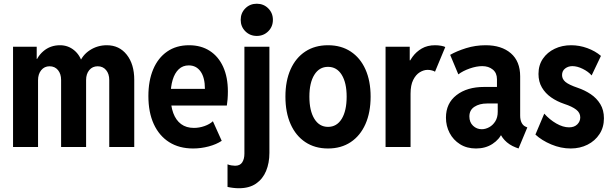

<svg xmlns="http://www.w3.org/2000/svg" viewBox="-20 -781 3256 1020"><path d="M49.3 0V-532.9H175V-467.8H193.7L162.2 -427.7Q173.4 -477.4 210.3 -509Q247.2 -540.7 298.9 -540.7Q341.8 -540.7 374.2 -513.8Q406.6 -486.9 417.5 -442.8L397.3 -465.5H421.6L400.7 -442.8Q416.8 -488 457.4 -514.4Q498 -540.7 547.4 -540.7Q613.7 -540.7 653.5 -490.2Q693.2 -439.8 693.2 -357V0H560.4V-356.1Q560.4 -388.5 543.6 -408.7Q526.8 -428.9 499.1 -428.9Q471.1 -428.9 454.2 -408.5Q437.4 -388.1 437.4 -356.1V0H304.6V-356.1Q304.6 -388.5 288 -408.7Q271.4 -428.9 243.3 -428.9Q215.9 -428.9 199 -408.2Q182.1 -387.5 182.1 -354.9V0Z M1005.9 7.8Q932 7.8 878.8 -25.8Q825.6 -59.4 796.9 -121.9Q768.3 -184.3 768.3 -270.8Q768.3 -352.1 793.9 -412.8Q819.6 -473.6 868 -507.1Q916.4 -540.7 984.5 -540.7Q1048.1 -540.7 1094.3 -510.8Q1140.6 -481 1165.6 -425.9Q1190.6 -370.8 1190.6 -295.3Q1190.6 -273.6 1189 -253.5Q1187.4 -233.4 1185.1 -220.5H872.7V-308.8H1068.6Q1068.6 -368.7 1045.7 -401.1Q1022.8 -433.6 982.8 -433.6Q951.1 -433.6 929.7 -413.3Q908.2 -393 897.3 -356.8Q886.4 -320.5 886.4 -272.2Q886.4 -218.5 900.5 -180.4Q914.5 -142.3 942 -121.9Q969.5 -101.5 1010.1 -101.5Q1038.6 -101.5 1066.4 -111.3Q1094.2 -121.1 1111 -136.9L1157.9 -32.9Q1129.6 -14 1088.7 -3.1Q1047.8 7.8 1005.9 7.8Z M1249.4 219Q1234.5 219 1218.6 217.1Q1202.7 215.2 1188.7 212V92Q1198.5 96 1209.7 97.7Q1221 99.5 1229 99.5Q1255.3 99.5 1266.8 81.5Q1278.4 63.6 1278.4 35.2V-532.9H1411.2V31.2Q1411.2 84.8 1393.6 127.2Q1376.1 169.7 1340.2 194.4Q1304.4 219 1249.4 219ZM1344.2 -590.1Q1308 -590.1 1283.3 -614.8Q1258.7 -639.5 1258.7 -675.7Q1258.7 -711.9 1283.3 -736.6Q1308 -761.2 1344.2 -761.2Q1380.5 -761.2 1405.1 -736.5Q1429.8 -711.8 1429.8 -675.6Q1429.8 -639.4 1405.1 -614.8Q1380.4 -590.1 1344.2 -590.1Z M1722.6 7.8Q1652.9 7.8 1602.1 -26Q1551.3 -59.7 1523.8 -121.6Q1496.3 -183.5 1496.3 -267.7Q1496.3 -351.5 1523.8 -412.8Q1551.3 -474.1 1602.1 -507.4Q1652.9 -540.7 1722.6 -540.7Q1792.3 -540.7 1843.1 -507.2Q1893.9 -473.8 1921.4 -412.5Q1948.9 -351.2 1948.9 -267.7Q1948.9 -183.6 1921.4 -121.7Q1893.9 -59.8 1843.1 -26Q1792.3 7.8 1722.6 7.8ZM1722.6 -107Q1769.3 -107 1795.5 -149.8Q1821.6 -192.6 1821.6 -267.7Q1821.6 -341 1795.5 -383.4Q1769.3 -425.9 1722.6 -425.9Q1676.2 -425.9 1649.9 -383.6Q1623.6 -341.3 1623.6 -267.7Q1623.6 -193 1649.9 -150Q1676.2 -107 1722.6 -107Z M2028.3 0V-532.9H2156.7V-460.5H2171.4L2143.3 -424.9Q2152.4 -452.8 2171.8 -479.5Q2191.1 -506.1 2220.8 -523.4Q2250.6 -540.7 2291.4 -540.7Q2308.5 -540.7 2324.3 -537.7Q2340 -534.6 2345.5 -531.1L2290.9 -399.9Q2286.9 -403.6 2275.3 -406.7Q2263.7 -409.9 2252 -409.9Q2231.2 -409.9 2210.1 -397.1Q2189.1 -384.3 2175.1 -356.4Q2161.1 -328.5 2161.1 -283.5V0Z M2508.7 7.8Q2459.8 7.8 2424 -14.8Q2388.1 -37.3 2368.6 -74.6Q2349.1 -111.9 2349.1 -156Q2349.1 -232.4 2405.2 -275.7Q2461.3 -319.1 2551.7 -319.1H2639.5V-231.2H2567.4Q2527.1 -231.2 2500.4 -213.7Q2473.6 -196.3 2473.6 -162.3Q2473.6 -131.3 2493.1 -112.9Q2512.6 -94.5 2539.1 -94.5Q2559.1 -94.5 2578.8 -105.2Q2598.4 -115.9 2611.3 -136.5Q2624.2 -157 2624.2 -187.2V-252.3L2620.1 -275.7V-360.2Q2620.1 -393.5 2597.8 -411.6Q2575.6 -429.7 2542 -429.7Q2511.2 -429.7 2475 -417Q2438.9 -404.3 2414.9 -385.9L2371.5 -489.6Q2405.8 -509.5 2455.8 -525.1Q2505.8 -540.7 2559.9 -540.7Q2644.3 -540.7 2693.9 -498Q2743.4 -455.2 2743.4 -375.2V-167.2Q2743.4 -144.5 2750.8 -129.5Q2758.2 -114.5 2771.5 -108.4L2781.4 -104.1L2734.7 7.8L2719.1 2Q2684 -11.6 2660.7 -36.6Q2637.4 -61.7 2633.7 -86.3L2663.8 -62.4H2608L2648.3 -77.1Q2633.7 -41 2596.5 -16.6Q2559.4 7.8 2508.7 7.8Z M3011.9 7.8Q2959.7 7.8 2908.7 -13.6Q2857.8 -35 2824.4 -66.1L2871.4 -177.3Q2899.4 -145.7 2935.1 -125.1Q2970.8 -104.5 3003.1 -104.5Q3031 -104.5 3046.8 -120.2Q3062.6 -135.8 3062.6 -157.5Q3062.6 -182 3041 -198.6Q3019.5 -215.3 2977.9 -228.9Q2938.9 -242 2908 -263.6Q2877 -285.2 2858.9 -316.2Q2840.7 -347.2 2840.7 -388.1Q2840.7 -435 2864.2 -469.2Q2887.6 -503.3 2926.9 -522Q2966.1 -540.7 3013.9 -540.7Q3058.1 -540.7 3100.3 -525.3Q3142.5 -509.8 3172.5 -484L3123.1 -380.3Q3105.5 -400.5 3076 -415.1Q3046.5 -429.7 3020.7 -429.7Q2998.7 -429.7 2982.3 -417.1Q2965.9 -404.5 2965.9 -382.1Q2965.9 -361.1 2983.9 -345.8Q3002 -330.6 3049 -314.6Q3086.3 -302 3118.1 -280.8Q3149.8 -259.6 3169.1 -227.9Q3188.4 -196.2 3188.4 -152.5Q3188.4 -104.8 3164.8 -68.7Q3141.3 -32.6 3101.3 -12.4Q3061.2 7.8 3011.9 7.8Z"/></svg>

Font: Reddit Sans Condensed
Style: Regular
Weight: 400
Designer: Stephen Hutchings
Foundry: Reddit
Version: Version 1.014